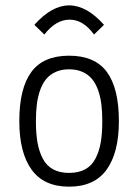

<svg xmlns="http://www.w3.org/2000/svg" viewBox="-20 -698 520 723"><path d="M147 -567.9 109.4 -604.5Q174.8 -677.7 240.2 -677.7Q306.6 -677.7 371.6 -604.5L334 -567.9Q293.5 -624 242.2 -624Q190.4 -624 147 -567.9ZM52.7 -241.7Q52.7 -365.2 97.9 -426.8Q143.1 -488.3 240.2 -488.3Q337.4 -488.3 382.6 -426.8Q427.7 -365.2 427.7 -241.7Q427.7 -123.5 381.6 -59.3Q335.4 4.9 240.2 4.9Q145 4.9 98.9 -59.3Q52.7 -123.5 52.7 -241.7ZM115.2 -241.7Q115.2 -195.8 121.1 -161.9Q127 -127.9 140.9 -101.1Q154.8 -74.2 179.7 -60.5Q204.6 -46.9 240.2 -46.9Q275.9 -46.9 300.8 -60.5Q325.7 -74.2 339.6 -101.1Q353.5 -127.9 359.4 -161.9Q365.2 -195.8 365.2 -241.7Q365.2 -277.3 361.6 -306.2Q357.9 -335 348.9 -359.9Q339.8 -384.8 325.7 -401.4Q311.5 -418 290 -427.5Q268.6 -437 240.2 -437Q211.9 -437 190.4 -427.5Q168.9 -418 154.8 -401.4Q140.6 -384.8 131.6 -359.9Q122.6 -335 118.9 -306.2Q115.2 -277.3 115.2 -241.7Z"/></svg>

Font: Anaheim
Style: Regular
Weight: 400
Designer: vernon adams
Foundry: vernon adams
Version: Version 1.002; ttfautohint (v0.93.5-3d13) -l 8 -r 50 -G 200 